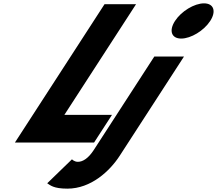

<svg xmlns="http://www.w3.org/2000/svg" viewBox="-20 -850 1294 1145"><path d="M1196.6 -830C1138.6 -830 1061.2 -783 1023.6 -725C986 -667 1002.6 -620 1060.6 -620C1118.6 -620 1196 -667 1233.6 -725C1271.2 -783 1254.6 -830 1196.6 -830ZM900.3 -513H1077.3L693.8 79C634.9 170 522.9 275 381.9 275C297.9 275 279.5 254 261.6 243L409.2 100C409.2 100 422.5 115 444.5 115C474.5 115 507.8 93 538.9 45ZM791.4 -825H603.4L69 0H541L647.9 -165H363.9Z"/></svg>

Font: Hussar
Style: BdWodka
Weight: 700
Foundry: Cannot Into Space Fonts
Version: Version 2.00